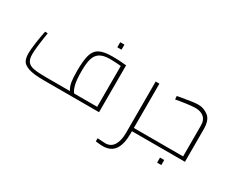

<svg xmlns="http://www.w3.org/2000/svg" viewBox="-129 -1069 2081 1742"><g transform="rotate(30 911.0 -198.0)"><path d="M40 0ZM862 -491V0H281Q177 0 124.5 -17.5Q72 -35 56 -64.5Q40 -94 40 -142Q40 -183 50 -254Q60 -325 73 -388L101 -387L97 -361Q74 -214 74 -152Q74 -100 94.5 -75Q115 -50 159 -42Q203 -34 290 -34H537Q515 -70 508.5 -112Q502 -154 502 -223Q502 -336 519 -393.5Q536 -451 581.5 -475Q627 -499 718 -499Q789 -499 850 -492ZM823 -462Q751 -468 709 -468Q639 -468 602 -444Q565 -420 551.5 -372Q538 -324 538 -243Q538 -150 551 -101Q564 -52 582 -34H823ZM711 -646H755V-593H711Z M1306 0H1207V22Q1207 138 1167 194Q1127 250 1044 250Q1024 250 990 246L969 244V211L1001 213Q1031 216 1051 216Q1109 216 1138.5 169Q1168 122 1168 39V-498H1207V-34H1306Z M1306 0ZM1762 -335V0H1306V-34H1723V-360Q1723 -414 1690.5 -442.5Q1658 -471 1601 -471Q1571 -471 1505.5 -462Q1440 -453 1402 -445L1399 -480Q1408 -482 1420.5 -484Q1433 -486 1448 -489Q1566 -510 1609 -510Q1666 -510 1714.5 -473.5Q1763 -437 1762 -335ZM1547 80H1591V133H1547Z"/></g></svg>

Font: Cairo ExtraLight
Style: Regular
Weight: 250
Designer: Mohamed Gaber, the designers of Titillium
Foundry: Kief Type Foundry
Version: Version 2.009; ttfautohint (v1.5.33-1714) -l 8 -r 50 -G 200 